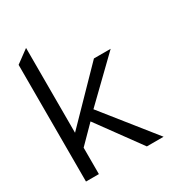

<svg xmlns="http://www.w3.org/2000/svg" viewBox="-153 -735 763 825"><g transform="rotate(-30 228.0 -323.0)"><path d="M34 -10H98V-141L180 -224L336 -10H419L217 -263L411 -451H328L98 -215V-636L34 -589Z"/></g></svg>

Font: Charger Sport
Style: LitNrw
Weight: 300
Designer: Jasper
Foundry: Cannot Into Space Fonts
Version: Version 1.1